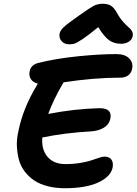

<svg xmlns="http://www.w3.org/2000/svg" viewBox="-20 -999 730 1026"><path d="M349.1 -762.2Q325.2 -762.2 310.3 -777.8Q295.4 -793.5 297.9 -815.9Q299.3 -832.5 317.6 -851.1Q335.9 -869.6 400.9 -915Q411.1 -921.9 430.4 -935.3Q449.7 -948.7 455.8 -952.6Q461.9 -956.5 474.1 -963.9Q486.3 -971.2 492.7 -973.1Q499 -975.1 508.5 -977.1Q518.1 -979 527.8 -979Q556.6 -979 573.5 -968Q590.3 -957 605 -930.2Q619.1 -903.8 637.5 -883.1Q655.8 -862.3 667.2 -853.3Q678.7 -844.2 685.3 -832.3Q691.9 -820.3 689 -805.2Q685.5 -787.1 668 -776.1Q650.4 -765.1 627 -765.1Q589.8 -765.1 563.5 -783.7Q537.1 -802.2 504.9 -854Q453.6 -811.5 421.9 -790.5Q390.1 -769.5 377.9 -765.9Q365.7 -762.2 349.1 -762.2ZM326.2 6.8Q275.9 6.8 233.9 -4.2Q191.9 -15.1 162.6 -34.9Q133.3 -54.7 112.1 -82.5Q90.8 -110.4 81.5 -144Q72.3 -177.7 70.3 -216.3Q68.4 -254.9 78.1 -296.9Q102.5 -419.9 175.8 -541Q178.2 -545.9 182.1 -551.8Q155.8 -559.1 144.8 -576.4Q133.8 -593.8 138.2 -616.2Q143.1 -650.4 182.1 -662.1Q280.3 -686.5 396.5 -698.2Q512.7 -710 602.1 -710Q647 -710 669.9 -687.3Q692.9 -664.6 686 -630.9Q682.1 -609.9 666 -596.9Q649.9 -584 622.1 -584Q482.4 -584 319.8 -559.1Q264.6 -465.8 237.8 -390.1Q374 -417 509.8 -420.9Q546.9 -420.9 561 -407Q575.2 -393.1 569.8 -365.2Q563 -333.5 534.4 -316.4Q505.9 -299.3 465.8 -296.9Q324.7 -289.1 206.1 -264.2Q200.7 -200.2 233.9 -161.1Q267.1 -122.1 330.1 -122.1Q371.6 -122.1 409.2 -128.4Q446.8 -134.8 468 -142.1Q489.3 -149.4 508.8 -155.8Q528.3 -162.1 538.1 -162.1Q563.5 -162.1 575 -146.7Q586.4 -131.3 582 -104Q571.8 -54.7 504.9 -23.9Q438 6.8 326.2 6.8Z"/></svg>

Font: Shantell Sans Normal
Style: Italic
Weight: 600
Italic angle: -11.31°
Designer: Stephen Nixon, Anya Danilova, Shantell Martin
Foundry: Arrow Type
Version: Version 1.006;[559af2be0]